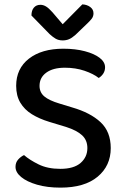

<svg xmlns="http://www.w3.org/2000/svg" viewBox="-20 -845 570 879"><path d="M256 -72Q318 -72 349 -99Q380 -126 380 -167Q380 -203 356 -225.5Q332 -248 282 -264L206 -287Q160 -301 126 -322Q92 -343 73 -375Q54 -407 54 -452Q54 -531 112.5 -576.5Q171 -622 270 -622Q325 -622 368.5 -610.5Q412 -599 436.5 -580Q461 -561 461 -537Q461 -521 453 -508.5Q445 -496 432 -488Q408 -507 367 -521Q326 -535 277 -535Q223 -535 192 -512.5Q161 -490 161 -452Q161 -422 183 -403.5Q205 -385 252 -371L311 -353Q394 -329 440.5 -285.5Q487 -242 487 -167Q487 -86 427 -36Q367 14 257 14Q196 14 149.5 0.5Q103 -13 77 -34.5Q51 -56 51 -81Q51 -101 63 -114.5Q75 -128 90 -135Q115 -113 156.5 -92.5Q198 -72 256 -72ZM267 -734Q286 -753 309 -776.5Q332 -800 357 -825Q378 -824 393 -813Q408 -802 408 -784Q408 -770 400 -759.5Q392 -749 377 -735L325 -685Q309 -671 296 -665.5Q283 -660 267 -660Q248 -660 234.5 -668Q221 -676 207 -689L124 -774Q124 -797 135 -810Q146 -823 165 -823Q178 -823 190.5 -815.5Q203 -808 220 -789Z"/></svg>

Font: Baloo Bhaijaan 2 Medium
Style: Regular
Weight: 500
Designer: Sanskriti Dholi, Noopur Datye and Ek Type
Foundry: Ek Type
Version: Version 1.701